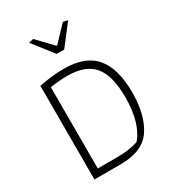

<svg xmlns="http://www.w3.org/2000/svg" viewBox="-203 -963 969 1074"><g transform="rotate(-30 282.0 -426.0)"><path d="M152 -845 182 -852 276 -754H281L374 -852L404 -845L303 -714H254ZM86 -605Q173 -622 247 -622Q386 -622 449.5 -545.5Q513 -469 513 -317Q513 -172 456 -86Q399 0 256 0H86ZM253 -44Q298 -44 330 -48.5Q362 -53 394 -63Q429 -102 447.5 -165.5Q466 -229 466 -312Q466 -451 414 -514.5Q362 -578 243 -578Q196 -578 133 -569V-44Z"/></g></svg>

Font: Athiti Light
Style: Regular
Weight: 300
Designer: CadsonDemak Team
Foundry: CadsonDemak
Version: Version 1.033